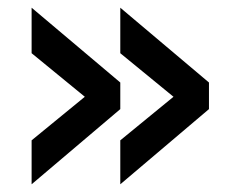

<svg xmlns="http://www.w3.org/2000/svg" viewBox="-20 -559 600 498"><path d="M62 -195 200 -308 62 -421V-539L292 -345V-276L62 -81ZM292 -195 430 -308 292 -421V-539L522 -345V-276L292 -81Z"/></svg>

Font: Golos UI Medium
Style: Regular
Weight: 500
Designer: A.Korolkova, Vitaly Kuzmin
Foundry: ParaType Ltd
Version: Version 2.000